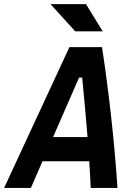

<svg xmlns="http://www.w3.org/2000/svg" viewBox="-52 -926 658 946"><path d="M-31.7 0H100.1L157.2 -131.3H387.7C390.6 -87.4 393.1 -43.9 395 0H526.9C511.2 -231.4 485.8 -462.4 450.7 -693.8H290ZM209.5 -250.5 337.4 -543.5H353C362.3 -445.8 371.6 -348.1 379.4 -250.5ZM318.8 -771.5H454.1L371.6 -905.8H196.8Z"/></svg>

Font: Cascadia Code NF
Style: Bold Italic
Weight: 700
Italic angle: -10°
Monospace: yes
Designer: Aaron Bell
Foundry: Saja Typeworks
Version: Version 2404.023